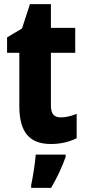

<svg xmlns="http://www.w3.org/2000/svg" viewBox="-20 -683 412 924"><path d="M272 -118C240 -118 225 -136 225 -174V-429H342V-549H225V-663H124L86 -546L14 -503V-429H73V-173C73 -44 124 10 225 10C274 10 316 -1 349 -18V-135C321 -124 296 -118 272 -118ZM296 72V61H152C149 102 138 171 130 208V221H226C255 172 278 122 296 72Z"/></svg>

Font: Noto Sans Gurmukhi Condensed ExtraBold
Style: Regular
Weight: 800
Width: 3
Designer: Jelle Bosma - Monotype Design Team
Foundry: Monotype Imaging Inc.
Version: Version 2.004